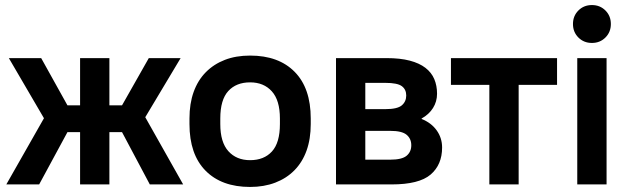

<svg xmlns="http://www.w3.org/2000/svg" viewBox="-20 -730 2491 760"><path d="M154 -262 15 -500H143L247 -313H297V-500H413V-313H463L569 -500H695L555 -266L705 0H573L463 -207H413V0H297V-207H247L135 0H5Z M970 10Q857 10 793.5 -54.5Q730 -119 730 -239V-261Q730 -320 746.5 -366Q763 -412 794.5 -444Q826 -476 870 -493Q914 -510 970 -510Q1083 -510 1146.5 -445.5Q1210 -381 1210 -261V-239Q1210 -180 1193.5 -134Q1177 -88 1145.5 -56Q1114 -24 1069.5 -7Q1025 10 970 10ZM970 -96Q1025 -96 1056.5 -130.5Q1088 -165 1088 -239V-261Q1088 -333 1056 -368.5Q1024 -404 970 -404Q915 -404 883.5 -369.5Q852 -335 852 -261V-239Q852 -167 884 -131.5Q916 -96 970 -96Z M1310 -500H1510Q1564 -500 1602 -490Q1640 -480 1664 -461.5Q1688 -443 1699 -417Q1710 -391 1710 -359Q1710 -328 1694 -302.5Q1678 -277 1649 -261V-259Q1687 -244 1708.5 -214Q1730 -184 1730 -146Q1730 -78 1684.5 -39Q1639 0 1530 0H1310ZM1588 -352Q1588 -376 1570.5 -389Q1553 -402 1505 -402H1426V-298H1505Q1553 -298 1570.5 -313Q1588 -328 1588 -352ZM1608 -155Q1608 -181 1589.5 -196.5Q1571 -212 1525 -212H1426V-98H1525Q1571 -98 1589.5 -113.5Q1608 -129 1608 -155Z M1917 -394H1765V-500H2185V-394H2033V0H1917Z M2265 -500H2381V0H2265ZM2323 -560Q2291 -560 2269.5 -581.5Q2248 -603 2248 -635Q2248 -667 2269.5 -688.5Q2291 -710 2323 -710Q2355 -710 2376.5 -688.5Q2398 -667 2398 -635Q2398 -603 2376.5 -581.5Q2355 -560 2323 -560Z"/></svg>

Font: PT Root UI Bold
Style: Regular
Weight: 700
Designer: Vitaly Kuzmin
Foundry: ParaType Ltd.
Version: Version 2.000G